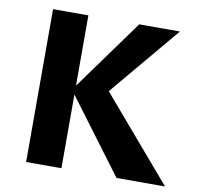

<svg xmlns="http://www.w3.org/2000/svg" viewBox="-75 -736 837 814"><g transform="rotate(10 343.5 -329.0)"><path d="M478 0 227 -336 460 -658H635L348 -316L355 -388L687 0ZM89 0V-658H241V0Z"/></g></svg>

Font: Ysabeau ExtraBold
Style: Regular
Weight: 800
Designer: Christian Thalmann (Catharsis Fonts)
Version: Version 2.002